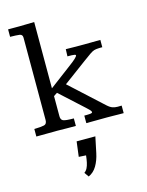

<svg xmlns="http://www.w3.org/2000/svg" viewBox="-135 -715 834 1093"><g transform="rotate(-15 282.0 -168.0)"><path d="M19.5 0V-44.4Q61 -45.4 77.9 -49.6Q94.7 -53.7 94.7 -77.6Q94.7 -77.6 94.7 -104Q94.7 -130.4 94.7 -173.6Q94.7 -216.8 94.7 -268.6Q94.7 -320.3 94.7 -372.1Q94.7 -423.8 94.7 -467Q94.7 -510.3 94.7 -536.6Q94.7 -563 94.7 -563Q94.7 -581.5 77.1 -584Q59.6 -586.4 22 -586.9V-630.9Q31.7 -630.9 40.8 -630.9Q49.8 -630.9 58.1 -630.9Q66.4 -630.9 74 -630.9Q81.5 -630.9 88.9 -630.9Q112.8 -631.3 133.3 -631.8Q153.8 -632.3 176.3 -632.8V-242.2L308.1 -341.3Q332.5 -359.4 345 -371.3Q357.4 -383.3 357.4 -388.2Q357.4 -391.6 350.8 -393.1Q344.2 -394.5 333 -394.8Q321.8 -395 308.6 -395L310.1 -437Q335.4 -436.5 355.2 -436.3Q375 -436 391.6 -436Q418.9 -436 447.8 -436.3Q476.6 -436.5 513.7 -437V-394Q507.3 -394 502 -394Q496.6 -394 491.7 -393.6Q476.1 -393.1 465.3 -389.9Q454.6 -386.7 439.9 -376.5Q425.3 -366.2 396.5 -345.2L259.3 -243.7L449.7 -69.3Q467.3 -53.2 481.2 -48.6Q495.1 -43.9 511.2 -43.9Q516.6 -43.9 522.2 -44.2Q527.8 -44.4 534.2 -44.4V0Q518.6 0 502.7 -0.2Q486.8 -0.5 470.5 -0.7Q454.1 -1 436 -1Q400.4 -1 372.6 -0.5Q344.7 0 314 0V-44.4Q322.3 -44.4 328.9 -44.4Q335.4 -44.4 340.3 -44.9Q361.8 -45.4 361.8 -52.2Q361.8 -57.6 354.7 -65.2Q347.7 -72.8 335.9 -83.5L197.3 -210L176.3 -196.3V-77.1Q176.3 -56.6 190.2 -50.5Q204.1 -44.4 252.4 -44.4V0Q227.1 0 200.7 -0.2Q174.3 -0.5 141.1 -1Q138.7 -1 124.3 -0.7Q109.9 -0.5 89.8 -0.5Q69.8 -0.5 50.5 -0.2Q31.2 0 19.5 0ZM248.5 296.9 230 270.5Q241.7 262.2 248.3 249Q254.9 235.8 258.8 217.5Q262.7 199.2 265.1 176.8L222.7 174.3L233.9 85.9H344.2L324.7 179.2Q315.9 221.2 297.4 252.4Q278.8 283.7 248.5 296.9Z"/></g></svg>

Font: Kameron
Style: Regular
Weight: 400
Designer: Vernon Adams
Foundry: Vernon Adams
Version: Version 1.100